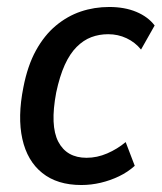

<svg xmlns="http://www.w3.org/2000/svg" viewBox="-20 -521 463 550"><path d="M213 9Q144 9 101 -25.5Q58 -60 44 -123Q30 -186 47 -271Q59 -333 83 -376.5Q107 -420 140 -447.5Q173 -475 211.5 -488Q250 -501 293 -501Q337 -501 370.5 -487Q404 -473 423 -448L384 -379Q367 -400 342.5 -411.5Q318 -423 290 -423Q264 -423 241.5 -414.5Q219 -406 199.5 -386.5Q180 -367 165.5 -335Q151 -303 141 -256Q123 -161 147 -115Q171 -69 228 -69Q258 -69 287 -81.5Q316 -94 340 -114L366 -46Q346 -28 321 -16Q296 -4 268.5 2.5Q241 9 213 9Z"/></svg>

Font: Nunito Sans 10pt Condensed SemiBold
Style: Italic
Weight: 600
Width: 3
Italic angle: -9°
Designer: Vernon Adams
Foundry: Vernon Adams
Version: Version 3.101;gftools[0.9.27]